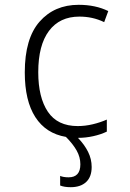

<svg xmlns="http://www.w3.org/2000/svg" viewBox="-20 -563 540 798"><path d="M274 215Q247 215 230 208V168Q236 171 245.5 172.5Q255 174 265 174Q314 174 314 120Q314 90 298.5 62.5Q283 35 254 6Q171 -8 127 -76Q83 -144 83 -262Q83 -403 144.5 -473Q206 -543 307 -543Q377 -543 430 -517L413 -471Q388 -483 362.5 -488.5Q337 -494 310 -494Q228 -494 183.5 -434.5Q139 -375 139 -263Q139 -158 179 -98.5Q219 -39 303 -39Q334 -39 365.5 -46.5Q397 -54 424 -66V-16Q399 -4 367.5 3Q336 10 304 10Q331 38 346 68Q361 98 361 131Q361 172 338 193.5Q315 215 274 215Z"/></svg>

Font: Noto Sans Mono ExtraCondensed Light
Style: Regular
Weight: 300
Width: 2
Designer: Monotype Design Team
Foundry: Monotype Imaging Inc.
Version: Version 2.014; ttfautohint (v1.8.4.7-5d5b)